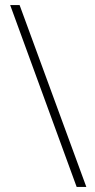

<svg xmlns="http://www.w3.org/2000/svg" viewBox="-20 -734 375 754"><path d="M57 -714H20L281 0H319Z"/></svg>

Font: Noto Sans Ethiopic Condensed ExtraLight
Style: Regular
Weight: 200
Width: 3
Designer: Monotype Design Team
Foundry: Monotype Imaging Inc.
Version: Version 2.102